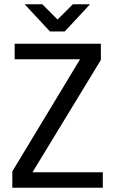

<svg xmlns="http://www.w3.org/2000/svg" viewBox="-20 -900 540 904"><path d="M464 -89V-16H38V-93L357 -621H49V-694H455V-618L133 -89ZM215 -752 96 -880H179L251 -808L323 -880H404L285 -752Z"/></svg>

Font: D2Coding
Style: Regular
Weight: 400
Monospace: yes
Designer: Yong-Rak Park; Jeong-Hwan Yoon; Sang-Min Lee;
Foundry: NHN Corporation
Version: Version 1.3.2; Build 20180524